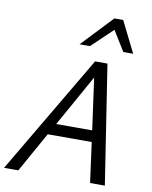

<svg xmlns="http://www.w3.org/2000/svg" viewBox="-106 -1040 881 1114"><g transform="rotate(10 334.5 -482.5)"><path d="M503 0 471 -236H212L80 0H-4L409 -700H482L590 0ZM462 -303 420 -607 250 -303ZM303 -782 476 -965H528L619 -782H561L488 -900L364 -782Z"/></g></svg>

Font: Isabella Sans
Style: Italic
Weight: 400
Italic angle: -12°
Designer: Christian Thalmann (Catharsis Fonts), Cristiano Sobral
Foundry: The Isabella Sans Project Authors
Version: Version 2.026; ttfautohint (v1.8.4.7-5d5b-dirty)